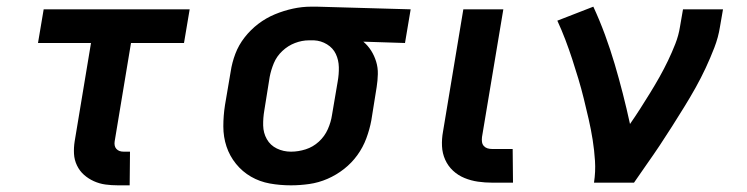

<svg xmlns="http://www.w3.org/2000/svg" viewBox="-20 -548 2240 576"><path d="M369 8H334Q314 8 296 5.5Q278 3 261.5 -4.5Q245 -12 232 -23.5Q219 -35 211 -51.5Q203 -68 202 -86.5Q201 -105 204 -124L253 -419H94L111 -520H549L532 -419H373L324 -124Q323 -118 324 -112Q325 -106 329 -101.5Q333 -97 338.5 -95Q344 -93 351 -93H370Z M853 8Q820 8 789.5 2.5Q759 -3 733 -18Q707 -33 688 -56.5Q669 -80 659.5 -108.5Q650 -137 650 -169Q650 -201 655 -233L672 -333Q676 -360 686 -386.5Q696 -413 714 -436Q732 -459 755 -476.5Q778 -494 804.5 -505Q831 -516 858.5 -522Q886 -528 913 -528H931L1212 -520L1195 -419L1070 -423Q1084 -411 1093.5 -396Q1103 -381 1108.5 -363Q1114 -345 1113.5 -325.5Q1113 -306 1110 -287L1094 -187Q1089 -160 1079 -133Q1069 -106 1052 -82.5Q1035 -59 1012 -41Q989 -23 962.5 -11.5Q936 0 908 4Q880 8 853 8ZM853 -93Q875 -93 897 -100Q919 -107 936.5 -123Q954 -139 963.5 -160.5Q973 -182 976 -203L993 -303Q997 -325 996.5 -346.5Q996 -368 987.5 -386Q979 -404 961 -415Q943 -426 922 -427H907Q886 -427 865 -419Q844 -411 827 -395Q810 -379 801.5 -358.5Q793 -338 789 -317L773 -217Q769 -194 769.5 -171.5Q770 -149 780.5 -130.5Q791 -112 810.5 -102.5Q830 -93 853 -93Z M1519 0H1457Q1435 0 1414 -3Q1393 -6 1373.5 -14Q1354 -22 1339 -36Q1324 -50 1315.5 -69Q1307 -88 1306 -109.5Q1305 -131 1309 -153L1370 -520H1490L1426 -137Q1425 -129 1426 -122Q1427 -115 1431.5 -110Q1436 -105 1442.5 -103Q1449 -101 1457 -101H1518Z M1762 0Q1767 -33 1765 -65Q1763 -97 1758 -128.5Q1753 -160 1746 -190.5Q1739 -221 1731.5 -251.5Q1724 -282 1715 -312Q1706 -342 1696.5 -371Q1687 -400 1676 -429Q1665 -458 1652 -486L1760 -528Q1779 -487 1795 -443.5Q1811 -400 1824 -356Q1837 -312 1848.5 -267Q1860 -222 1870 -176Q1886 -199 1901 -222.5Q1916 -246 1930.5 -269.5Q1945 -293 1958.5 -317Q1972 -341 1984 -366Q1996 -391 2006 -416.5Q2016 -442 2020 -468L2029 -520H2149L2140 -468Q2135 -436 2123 -405Q2111 -374 2097 -344Q2083 -314 2066.5 -284.5Q2050 -255 2032 -226Q2014 -197 1996 -168.5Q1978 -140 1959 -111.5Q1940 -83 1920.5 -55.5Q1901 -28 1882 0Z"/></svg>

Font: Iosevka Aile Oblique
Style: Bold
Weight: 700
Italic angle: -9°
Designer: Belleve Invis
Foundry: Belleve Invis
Version: Version 31.1.0; ttfautohint (v1.8.4)